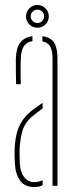

<svg xmlns="http://www.w3.org/2000/svg" viewBox="-20 -750 310 775"><path d="M40 -90Q39.5 -105 39 -118Q38.5 -131 39 -145Q40 -177 46 -205.2Q52 -233.5 67 -258.2Q82 -283 110 -305Q120 -312 130.5 -319.8Q141 -327.5 152 -335V-312.5Q143 -306 132.8 -298Q122.5 -290 110 -280Q79.5 -254 70 -219.5Q60.5 -185 59 -145Q59 -137 59.2 -121.5Q59.5 -106 60 -90Q62.5 -54 78 -34.5Q93.5 -15 118 -15Q138 -15 152 -23V-2.5Q138.5 5 118 5Q80 5 61.2 -20.8Q42.5 -46.5 40 -90ZM45 -410Q44.5 -437 44 -464.8Q43.5 -492.5 44 -514Q45.5 -557 61.8 -578.2Q78 -599.5 111 -604V-584Q89.5 -580.5 77.5 -565Q65.5 -549.5 64 -514Q63.5 -499.5 63.2 -482.2Q63 -465 63.2 -446.5Q63.5 -428 64 -410ZM192 0V-514Q192 -545.5 182.8 -562Q173.5 -578.5 151 -583V-604Q185 -599.5 198.5 -577.8Q212 -556 212 -514V0ZM131 -638Q112.5 -638 98.8 -651.2Q85 -664.5 85 -684Q85 -703 98.8 -716.5Q112.5 -730 131 -730Q150 -730 163.5 -716.5Q177 -703 177 -684Q177 -664.5 163.5 -651.2Q150 -638 131 -638ZM131 -657Q142.5 -657 150.2 -665Q158 -673 158 -684Q158 -695.5 150.2 -703.2Q142.5 -711 131 -711Q120 -711 112 -703.2Q104 -695.5 104 -684Q104 -673 112 -665Q120 -657 131 -657Z"/></svg>

Font: Big Shoulders Stencil Thin
Style: Regular
Weight: 100
Designer: Patric King
Foundry: XO Type Co
Version: Version 2.001